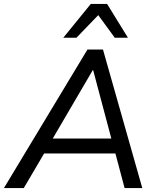

<svg xmlns="http://www.w3.org/2000/svg" viewBox="-44 -957 797 977"><path d="M-24 0 401 -705H480L680 0H590L538 -196L571 -176H148L191 -194L77 0ZM428 -600 215 -236 193 -252H551L527 -235L430 -600ZM278 -765 418 -937H501L607 -765H540L456 -880L345 -765Z"/></svg>

Font: Nunito Sans 12pt ExtraLight 12pt Medium
Style: Italic
Weight: 500
Italic angle: -9°
Version: Version 3.101;gftools[0.9.27]